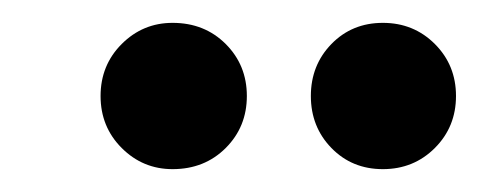

<svg xmlns="http://www.w3.org/2000/svg" viewBox="-20 -711 419 168"><path d="M131 -563Q105 -563 86.5 -581.5Q68 -600 68 -627Q68 -654 86.5 -672.5Q105 -691 131 -691Q159 -691 177.5 -672.5Q196 -654 196 -627Q196 -600 177.5 -581.5Q159 -563 131 -563ZM315 -563Q288 -563 270 -581.5Q252 -600 252 -627Q252 -654 270 -672.5Q288 -691 315 -691Q342 -691 360.5 -672.5Q379 -654 379 -627Q379 -600 360.5 -581.5Q342 -563 315 -563Z"/></svg>

Font: DM Sans 28pt
Style: Bold Italic
Weight: 700
Italic angle: -10°
Version: Version 4.004;gftools[0.9.30]